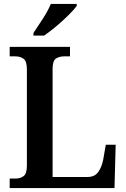

<svg xmlns="http://www.w3.org/2000/svg" viewBox="-20 -951 638 971"><path d="M29 0V-48H59Q82 -48 99 -60Q116 -72 116 -114V-599Q116 -642 99 -654Q82 -666 57 -666H29V-714H334V-666H305Q279 -666 262.5 -654.5Q246 -643 246 -603V-56H423Q458 -56 476 -80Q494 -104 502 -144L515 -219H565L559 0ZM149 -784Q170 -815 196.5 -856Q223 -897 237 -931H368V-921Q356 -904 327.5 -875.5Q299 -847 265 -818.5Q231 -790 203 -771H149Z"/></svg>

Font: Noto Serif Tamil SemiCondensed SemiBold
Style: Regular
Weight: 600
Width: 4
Designer: Indian Type Foundry, Tom Grace, and the Monotype Design Team
Foundry: Monotype Imaging Inc.
Version: Version 2.004; ttfautohint (v1.8.4.7-5d5b)